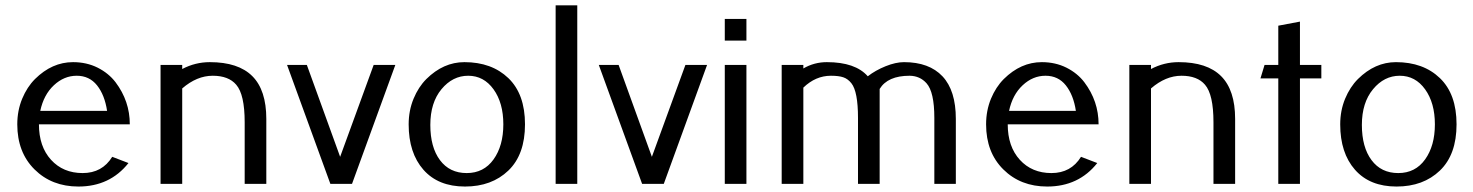

<svg xmlns="http://www.w3.org/2000/svg" viewBox="-20 -680 5448 710"><path d="M455.1 -77.1Q386.2 9.8 270 9.8Q171.4 9.8 107.7 -53.5Q43.9 -116.7 43.9 -220.2Q43.9 -271 62 -314.9Q80.1 -358.4 109.4 -387.7Q172.4 -450.2 250 -450.2Q300.3 -450.2 341.3 -429.7Q381.8 -409.2 407.2 -376Q460 -306.2 460 -220.2H124Q124 -138.2 168.7 -89.1Q213.4 -40 285.6 -40Q357.9 -40 395 -100.1ZM128.9 -270H376Q367.2 -328.6 338.9 -364.3Q310.5 -399.9 263.7 -399.9Q216.8 -399.9 179.2 -364.7Q141.6 -329.6 128.9 -270Z M653.8 -353V0H573.7V-439.9H653.8V-424.8Q702.1 -450.2 755.9 -450.2Q861.3 -450.2 913.1 -398.4Q964.8 -346.7 964.8 -240.2V0H884.8V-228Q884.8 -330.6 853.5 -366.7Q825.2 -399.9 766.6 -399.9Q708 -399.9 653.8 -353Z M1281.7 0H1201.7L1041.5 -439.9H1114.7L1237.8 -100.1L1361.8 -439.9H1441.9Z M1805.2 -90.6Q1841.3 -141.1 1841.3 -220.2Q1841.3 -299.3 1805.2 -349.6Q1769 -399.9 1711.4 -399.9Q1653.8 -399.9 1612.5 -350.1Q1571.3 -300.3 1571.3 -218Q1571.3 -135.7 1606.9 -87.9Q1642.6 -40 1705.8 -40Q1769 -40 1805.2 -90.6ZM1491.2 -220.2Q1491.2 -271 1509.3 -314.9Q1527.3 -358.4 1556.6 -387.7Q1619.6 -450.2 1697.3 -450.2Q1798.3 -450.2 1859.9 -391.1Q1921.4 -332 1921.4 -220.2Q1921.4 -108.4 1859.9 -49.3Q1798.3 9.8 1699.5 9.8Q1600.6 9.8 1545.9 -52.2Q1491.2 -114.3 1491.2 -220.2Z M2114.7 -660.2V0H2034.7V-660.2Z M2434.6 0H2354.5L2194.3 -439.9H2267.6L2390.6 -100.1L2514.6 -439.9H2594.7Z M2660.2 -609.9H2740.2V-529.8H2660.2ZM2660.2 -439.9H2740.2V0H2660.2Z M2950.7 -356V0H2870.6V-439.9H2950.7V-426.8Q2990.7 -450.2 3037.6 -450.2Q3143.1 -450.2 3189 -397.9Q3217.3 -419.9 3254.9 -435.1Q3292.5 -450.2 3322.8 -450.2Q3416 -450.2 3465.3 -397.7Q3514.6 -345.2 3514.6 -240.2V0H3435.1V-244.1Q3435.1 -339.8 3406.2 -372.1Q3381.8 -399.4 3343.8 -399.9Q3262.7 -399.9 3232.9 -351.1V0H3152.8V-244.1Q3152.8 -341.3 3128.4 -372.1Q3115.2 -388.7 3098.1 -394.3Q3081.1 -399.9 3052.7 -399.9Q2996.1 -399.9 2950.7 -356Z M4037.6 -77.1Q3968.8 9.8 3852.5 9.8Q3753.9 9.8 3690.2 -53.5Q3626.5 -116.7 3626.5 -220.2Q3626.5 -271 3644.5 -314.9Q3662.6 -358.4 3691.9 -387.7Q3754.9 -450.2 3832.5 -450.2Q3882.8 -450.2 3923.8 -429.7Q3964.4 -409.2 3989.7 -376Q4042.5 -306.2 4042.5 -220.2H3706.5Q3706.5 -138.2 3751.2 -89.1Q3795.9 -40 3868.2 -40Q3940.4 -40 3977.5 -100.1ZM3711.4 -270H3958.5Q3949.7 -328.6 3921.4 -364.3Q3893.1 -399.9 3846.2 -399.9Q3799.3 -399.9 3761.7 -364.7Q3724.1 -329.6 3711.4 -270Z M4236.3 -353V0H4156.2V-439.9H4236.3V-424.8Q4284.7 -450.2 4338.4 -450.2Q4443.8 -450.2 4495.6 -398.4Q4547.4 -346.7 4547.4 -240.2V0H4467.3V-228Q4467.3 -330.6 4436 -366.7Q4407.7 -399.9 4349.1 -399.9Q4290.5 -399.9 4236.3 -353Z M4787.1 -390.1V0H4707V-390.1H4641.1L4656.2 -439.9H4707V-585L4787.1 -600.1V-439.9H4866.2V-390.1Z M5250 -90.6Q5286.1 -141.1 5286.1 -220.2Q5286.1 -299.3 5250 -349.6Q5213.9 -399.9 5156.2 -399.9Q5098.6 -399.9 5057.4 -350.1Q5016.1 -300.3 5016.1 -218Q5016.1 -135.7 5051.8 -87.9Q5087.4 -40 5150.6 -40Q5213.9 -40 5250 -90.6ZM4936 -220.2Q4936 -271 4954.1 -314.9Q4972.2 -358.4 5001.5 -387.7Q5064.5 -450.2 5142.1 -450.2Q5243.2 -450.2 5304.7 -391.1Q5366.2 -332 5366.2 -220.2Q5366.2 -108.4 5304.7 -49.3Q5243.2 9.8 5144.3 9.8Q5045.4 9.8 4990.7 -52.2Q4936 -114.3 4936 -220.2Z"/></svg>

Font: Pfennig
Style: Medium
Weight: 500
Version: Version 20120410 ; ttfautohint (v0.8)